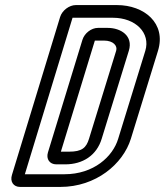

<svg xmlns="http://www.w3.org/2000/svg" viewBox="-20 -712 650 757"><path d="M425 -642C515 -642 574 -582 553 -512L446 -165C425 -95 350 -25 234 -25H78L266 -642ZM217 -645 27 -22C19 4 33 25 59 25H218C358 25 465 -65 496 -165L603 -512C636 -620 549 -692 441 -692H279C253 -692 225 -671 217 -645ZM305 -555 169 -111C161 -85 176 -64 202 -64H237C306 -64 361 -99 381 -165L488 -512C506 -571 456 -602 405 -602H366C340 -602 313 -581 305 -555ZM331 -165C320 -129 303 -114 252 -114H220L354 -552H390C427 -552 444 -531 438 -512Z"/></svg>

Font: DIN Rundschrift
Style: BreitKontKu
Weight: 400
Width: 7
Version: Version 1.027